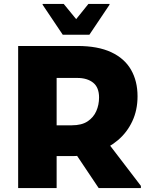

<svg xmlns="http://www.w3.org/2000/svg" viewBox="-20 -953 771 973"><path d="M176 -162V-318H344Q394 -318 424 -338Q454 -358 468 -390Q482 -422 482 -459Q482 -510 452 -534Q422 -558 372 -558H176V-720H373Q476 -720 543.5 -688.5Q611 -657 644 -599.5Q677 -542 677 -465Q677 -395 650.5 -338.5Q624 -282 578 -243Q532 -204 473.5 -183Q415 -162 351 -162ZM72 0V-720H267V0ZM480 0 346 -200 525 -232 694 -11V0ZM298 -777 196 -929V-933H303L366 -856L428 -933H535V-929L433 -777Z"/></svg>

Font: Kufam ExtraBold
Style: Regular
Weight: 800
Designer: Wael Morcos, Artur Schmal
Foundry: Original Type
Version: Version 1.300; ttfautohint (v1.8.3)